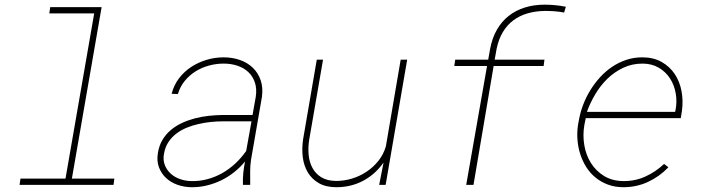

<svg xmlns="http://www.w3.org/2000/svg" viewBox="-20 -780 2975 810"><path d="M191.9 -750H408.7L283.2 -26.4H462.4L459 0H62.5L66.4 -26.4H256.3L377.4 -723.6H188Z M1004.9 0Q1003.9 -25.4 1006.3 -49.6Q1008.8 -73.7 1013.7 -98.6Q992.7 -73.2 967 -53Q941.4 -32.7 912.4 -18.8Q883.3 -4.9 851.6 2.7Q819.8 10.3 786.6 9.8Q755.9 9.3 728 -0.7Q700.2 -10.7 680.4 -29.3Q660.6 -47.9 650.6 -74.2Q640.6 -100.6 646 -133.8Q650.9 -165.5 665.3 -189.7Q679.7 -213.9 700.9 -231.7Q722.2 -249.5 748.3 -261.5Q774.4 -273.4 802.7 -280.8Q831.1 -288.1 860.4 -291.3Q889.6 -294.4 917 -294.9H1045.4L1059.1 -372.1Q1064 -405.8 1055.4 -431.6Q1046.9 -457.5 1028.3 -475.3Q1009.8 -493.2 982.7 -502.4Q955.6 -511.7 923.8 -511.7Q892.1 -511.7 861.6 -503.4Q831.1 -495.1 804.9 -478.8Q778.8 -462.4 759.3 -438.5Q739.7 -414.6 730.5 -383.3L704.1 -384.3Q713.4 -420.9 735.1 -449.5Q756.8 -478 786.6 -497.6Q816.4 -517.1 851.6 -527.6Q886.7 -538.1 923.3 -538.1Q960.4 -538.1 992.4 -526.9Q1024.4 -515.6 1046.9 -493.9Q1069.3 -472.2 1079.8 -441.2Q1090.3 -410.2 1085 -371.1L1039.1 -106.4Q1035.2 -80.6 1035.4 -55.4Q1035.6 -30.3 1035.6 -4.4L1035.2 0ZM786.1 -16.1Q821.8 -15.1 855.2 -24.2Q888.7 -33.2 918.2 -50Q947.8 -66.9 973.1 -90.6Q998.5 -114.3 1018.6 -143.1L1041 -268.1H918.5Q895 -268.1 869.1 -265.4Q843.3 -262.7 817.4 -256.8Q791.5 -251 767.6 -241.2Q743.7 -231.4 723.9 -216.3Q704.1 -201.2 690.4 -180.4Q676.8 -159.7 671.9 -131.8Q667 -105 675.3 -83.7Q683.6 -62.5 700 -47.6Q716.3 -32.7 739 -24.7Q761.7 -16.6 786.1 -16.1Z M1579.6 0 1598.1 -94.2Q1563 -44.4 1512 -17.3Q1460.9 9.8 1398.9 9.8Q1355 9.8 1325.2 -7.3Q1295.4 -24.4 1278.6 -52.7Q1261.7 -81.1 1257.3 -117.4Q1252.9 -153.8 1258.8 -192.9L1316.4 -528.3H1342.8L1284.7 -191.9Q1279.3 -159.7 1282 -128.2Q1284.7 -96.7 1297.9 -72Q1311 -47.4 1335.4 -32.2Q1359.9 -17.1 1397.9 -16.6Q1431.6 -16.6 1464.8 -26.6Q1498 -36.6 1526.6 -55.7Q1555.2 -74.7 1576.7 -101.8Q1598.1 -128.9 1607.9 -162.6L1670.4 -528.3H1697.8L1606.9 0Z M2273.4 -501.5H2062.5L1977.5 0H1946.8L2034.7 -501.5H1896.5L1900.4 -528.3H2039.6L2047.9 -574.7Q2056.6 -620.6 2076.7 -655.3Q2096.7 -689.9 2126.2 -713.1Q2155.8 -736.3 2194.1 -748.3Q2232.4 -760.3 2278.3 -760.3Q2323.2 -760.3 2367.2 -751.5L2359.9 -727.1Q2339.8 -731 2319.8 -732.4Q2299.8 -733.9 2279.3 -733.9Q2239.3 -733.4 2205.6 -723.6Q2171.9 -713.9 2145.5 -694.1Q2119.1 -674.3 2101.3 -644.5Q2083.5 -614.7 2075.2 -574.7L2066.9 -528.3H2276.9Z M2609.9 9.8Q2574.7 9.8 2545.4 -1Q2516.1 -11.7 2493.2 -30.3Q2470.2 -48.8 2454.1 -74Q2438 -99.1 2428.5 -128.2Q2418.9 -157.2 2416.3 -189.2Q2413.6 -221.2 2418.5 -252.9L2422.4 -274.4Q2428.2 -306.6 2440.4 -338.6Q2452.6 -370.6 2470.7 -399.9Q2488.8 -429.2 2512 -454.6Q2535.2 -480 2563 -498.5Q2590.8 -517.1 2622.6 -527.6Q2654.3 -538.1 2689.9 -538.1Q2736.8 -538.1 2771 -518.8Q2805.2 -499.5 2826.4 -467.8Q2847.7 -436 2855.2 -395.5Q2862.8 -355 2856.9 -312.5L2852.1 -281.7H2451.2L2449.7 -274.4L2445.3 -252.9Q2438 -210.9 2444.8 -168.7Q2451.7 -126.5 2472.7 -92.8Q2493.7 -59.1 2528.1 -37.8Q2562.5 -16.6 2609.4 -16.1Q2659.7 -15.6 2702.6 -35.2Q2745.6 -54.7 2781.7 -88.4L2799.8 -74.2Q2761.7 -34.7 2713.6 -12.5Q2665.5 9.8 2609.9 9.8ZM2690.4 -511.7Q2646.5 -511.7 2609.4 -494.1Q2572.3 -476.6 2542.7 -448Q2513.2 -419.4 2491.5 -382.8Q2469.7 -346.2 2456.1 -308.1H2828.1L2829.6 -314.5Q2836.9 -350.1 2830.8 -385.5Q2824.7 -420.9 2806.9 -448.7Q2789.1 -476.6 2759.5 -494.1Q2730 -511.7 2690.4 -511.7Z"/></svg>

Font: Roboto Mono Thin
Style: Italic
Weight: 250
Designer: Google
Version: Version 2.000985; 2015; ttfautohint (v1.3)